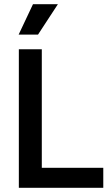

<svg xmlns="http://www.w3.org/2000/svg" viewBox="-20 -895 527 915"><path d="M161.1 -730H68.8L137.2 -875H255.9ZM69.8 0V-660.2H179.2V-95.2H472.2V0Z"/></svg>

Font: Bricolage Grotesque Medium
Style: Regular
Weight: 500
Designer: Mathieu Triay
Foundry: Atelier Triay
Version: Version 1.000;gftools[0.9.30]